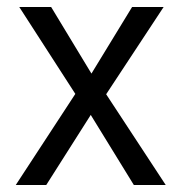

<svg xmlns="http://www.w3.org/2000/svg" viewBox="-20 -528 518 548"><path d="M112 0H25L195 -260L35 -508H126L241 -318L357 -508H447L283 -259L453 0H362L239 -200Z"/></svg>

Font: Hind Guntur
Style: Regular
Weight: 400
Version: Version 1.000;PS 1.0;hotconv 1.0.86;makeotf.lib2.5.63406; tt